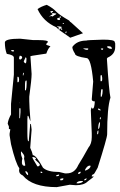

<svg xmlns="http://www.w3.org/2000/svg" viewBox="-24 -766 495 792"><path d="M58.6 -606.4 113.3 -600.6H135.7Q173.8 -600.6 173.8 -592.8L166 -584Q166 -580.1 183.6 -575.2V-574.2Q174.8 -567.4 167 -544.9L109.4 -536.1L101.6 -534.2V-532.2L106.4 -460.9Q106.4 -438.5 96.7 -367.2V-349.6Q96.7 -329.1 101.6 -268.6L100.6 -267.6L92.8 -288.1H89.8L88.9 -273.4V-217.8Q88.9 -183.6 92.8 -183.6H94.7L100.6 -253.9L101.6 -254.9H103.5L106.4 -231.4L100.6 -156.2Q109.4 -137.7 111.3 -126Q125 -126 153.3 -74.2Q171.9 -56.6 219.7 -56.6L244.1 -50.8H251Q284.2 -50.8 298.8 -85Q318.4 -116.2 340.8 -157.2Q354.5 -172.9 354.5 -200.2V-215.8L350.6 -311.5L353.5 -323.2Q354.5 -323.2 356.4 -318.4H359.4Q365.2 -318.4 367.2 -347.7Q354.5 -347.7 354.5 -356.4L360.4 -429.7Q351.6 -526.4 333 -526.4Q285.2 -533.2 285.2 -544.9Q274.4 -561.5 274.4 -572.3Q293 -598.6 332 -598.6Q332 -600.6 401.4 -602.5Q449.2 -602.5 449.2 -592.8L451.2 -586.9V-572.3Q451.2 -542 419.9 -528.3L417 -524.4V-522.5Q425.8 -387.7 431.6 -363.3Q418 -322.3 418 -211.9Q418 -197.3 378.9 -74.2Q364.3 -47.9 363.3 -47.9Q356.4 -46.9 354.5 -40V-38.1H362.3V-37.1Q361.3 -35.2 337.9 -17.6Q322.3 -2 289.1 -2L263.7 -3.9L210 5.9Q109.4 5.9 70.3 -42Q54.7 -48.8 54.7 -62.5L55.7 -72.3Q41 -90.8 21.5 -170.9L15.6 -208V-214.8L18.6 -232.4L12.7 -234.4V-244.1L7.8 -255.9Q9.8 -273.4 21.5 -293.9V-337.9L33.2 -458V-528.3Q33.2 -539.1 3.9 -543.9Q-3.9 -564.5 -3.9 -590.8Q-3.9 -606.4 58.6 -606.4ZM419.9 -575.2 417 -572.3Q424.8 -564.5 434.6 -564.5H437.5Q437.5 -575.2 424.8 -575.2ZM337.9 -566.4H320.3V-564.5L331.1 -560.5H337.9L340.8 -564.5ZM395.5 -566.4 391.6 -564.5 395.5 -560.5H399.4L402.3 -564.5L399.4 -566.4ZM27.3 -559.6H22.5V-557.6Q22.5 -553.7 30.3 -553.7H32.2L34.2 -556.6Q33.2 -559.6 27.3 -559.6ZM57.6 -536.1Q54.7 -530.3 54.7 -524.4L57.6 -520.5H60.5Q67.4 -524.4 67.4 -529.3Q66.4 -536.1 57.6 -536.1ZM85 -526.4 82 -530.3 74.2 -513.7V-511.7Q77.1 -504.9 83 -504.9Q85 -510.7 85 -518.6ZM70.3 -456.1V-455.1H72.3L75.2 -465.8H74.2Q70.3 -465.8 70.3 -456.1ZM395.5 -456.1H391.6L390.6 -451.2V-433.6L391.6 -430.7H393.6Q397.5 -431.6 397.5 -437.5V-445.3ZM50.8 -449.2H47.9V-443.4V-433.6V-426.8H50.8Q54.7 -426.8 54.7 -439.5Q53.7 -449.2 50.8 -449.2ZM79.1 -413.1V-393.6H83Q85.9 -405.3 85.9 -420.9V-433.6H83Q79.1 -433.6 79.1 -413.1ZM399.4 -397.5H393.6L391.6 -378.9V-367.2H395.5Q399.4 -379.9 399.4 -390.6ZM58.6 -340.8 56.6 -342.8V-340.8ZM57.6 -320.3H56.6L55.7 -313.5V-278.3H58.6L60.5 -302.7V-318.4ZM381.8 -318.4H380.9V-314.5Q380.9 -311.5 390.6 -310.5L391.6 -311.5V-312.5Q385.7 -318.4 381.8 -318.4ZM391.6 -282.2H388.7L387.7 -276.4V-274.4H391.6V-280.3ZM380.9 -234.4H381.8Q387.7 -234.4 388.7 -261.7H387.7Q381.8 -260.7 380.9 -234.4ZM377 -217.8V-211.9H377.9Q381.8 -212.9 381.8 -221.7V-227.5H380.9Q377 -226.6 377 -217.8ZM64.5 -140.6H62.5V-135.7Q62.5 -125 68.4 -111.3Q66.4 -105.5 66.4 -98.6V-92.8Q68.4 -82 77.1 -82L80.1 -83V-85Q77.1 -104.5 75.2 -111.3L76.2 -119.1V-121.1Q76.2 -127 64.5 -140.6ZM111.3 -118.2H109.4V-117.2Q109.4 -113.3 128.9 -82V-80.1H135.7L140.6 -85V-85.9Q140.6 -90.8 121.1 -107.4V-108.4L125 -111.3Q121.1 -118.2 111.3 -118.2ZM326.2 -64.5 328.1 -62.5H329.1Q349.6 -70.3 349.6 -82L346.7 -83Q335 -83 326.2 -64.5ZM83 -60.5 80.1 -57.6Q84 -47.9 89.8 -43.9H91.8V-47.9Q91.8 -54.7 83 -60.5ZM145.5 -58.6 142.6 -56.6V-55.7L145.5 -52.7H150.4V-55.7ZM297.9 -48.8H300.8Q306.6 -48.8 308.6 -54.7V-57.6H307.6Q297.9 -56.6 297.9 -48.8ZM217.8 -45.9 208 -43V-39.1H209Q218.8 -39.1 219.7 -43V-45.9ZM323.2 -24.4V-22.5H325.2Q332 -22.5 333 -28.3V-30.3H332Q324.2 -27.3 323.2 -24.4ZM233.4 -30.3 224.6 -28.3V-22.5H230.5Q235.4 -22.5 237.3 -27.3V-30.3ZM292 -11.7V-9.8H300.8Q318.4 -12.7 318.4 -19.5H312.5Q296.9 -19.5 292 -11.7ZM219.7 -657.2H210.9V-656.2Q215.8 -654.3 223.6 -648.4L216.8 -650.4L219.7 -643.6L210 -651.4L209 -653.3Q154.3 -676.8 130.9 -728.5Q145.5 -739.3 168.9 -746.1Q195.3 -732.4 209 -716.8Q221.7 -704.1 260.7 -681.6Q261.7 -681.6 266.6 -673.8Q266.6 -675.8 265.6 -676.8L318.4 -628.9L265.6 -610.4L254.9 -618.2L219.7 -642.6L230.5 -653.3V-655.3ZM193.4 -708 177.7 -697.3Q192.4 -702.1 192.4 -697.3Q197.3 -702.1 207 -707L208 -708V-710L204.1 -710.9L193.4 -711.9H188.5V-712.9L195.3 -718.8L194.3 -720.7H192.4Q174.8 -720.7 193.4 -708ZM212.9 -685.5V-684.6L215.8 -683.6Q220.7 -682.6 222.7 -684.1Q224.6 -685.5 223.6 -689.5L219.7 -692.4H216.8Q210 -691.4 212.9 -685.5ZM227.5 -650.4 226.6 -648.4 227.5 -644.5 230.5 -642.6 233.4 -645.5 232.4 -646.5ZM250 -635.7H247.1L245.1 -628.9H246.1L252 -633.8ZM223.6 -698.2 220.7 -695.3 221.7 -693.4 225.6 -692.4Q227.5 -694.3 227.5 -697.3ZM236.3 -670.9 234.4 -668V-667H237.3L239.3 -668V-670.9Z"/></svg>

Font: Love Ya Like A Sister
Style: Regular
Weight: 400
Designer: Kimberly Geswein
Foundry: Kimberly Geswein
Version: Version 1.002 2007